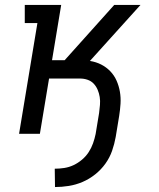

<svg xmlns="http://www.w3.org/2000/svg" viewBox="-20 -540 640 775"><path d="M202 215 201 141Q220 141 239.5 138Q259 135 277 126.5Q295 118 311 104.5Q327 91 338 74Q349 57 355.5 38.5Q362 20 366 1L380 -84Q382 -100 383.5 -116.5Q385 -133 382.5 -148.5Q380 -164 374 -178Q368 -192 358 -202.5Q348 -213 333.5 -218Q319 -223 303 -223H178L141 0H57L131 -447H80V-520H227L190 -297H241L441 -520H547L343 -294Q368 -290 388.5 -279.5Q409 -269 425 -252.5Q441 -236 450.5 -214.5Q460 -193 464 -169.5Q468 -146 466.5 -121.5Q465 -97 461 -72L447 13Q442 41 432.5 68.5Q423 96 405.5 120.5Q388 145 364 164Q340 183 313 194.5Q286 206 257.5 210.5Q229 215 202 215Z"/></svg>

Font: Iosevka Etoile
Style: Italic
Weight: 400
Italic angle: -9°
Designer: Belleve Invis
Foundry: Belleve Invis
Version: Version 22.1.2; ttfautohint (v1.8.4)